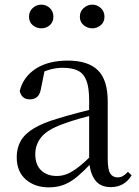

<svg xmlns="http://www.w3.org/2000/svg" viewBox="-20 -792 597 827"><path d="M190 15Q130 15 91 -19Q52 -53 52 -115Q52 -154 69 -184.5Q86 -215 125.5 -239Q165 -263 231 -282Q273 -295 319 -307Q365 -319 405 -328V-303Q365 -293 324 -281.5Q283 -270 249 -257Q185 -234 158.5 -202Q132 -170 132 -128Q132 -82 157.5 -58Q183 -34 225 -34Q248 -34 270 -43Q292 -52 320 -74Q348 -96 386 -134L395 -87H371Q340 -54 312.5 -31Q285 -8 256 3.5Q227 15 190 15ZM457 14Q412 14 389.5 -16.5Q367 -47 364 -100V-103V-359Q364 -415 352 -445.5Q340 -476 315 -488Q290 -500 250 -500Q221 -500 192 -491.5Q163 -483 130 -465L173 -492L157 -413Q153 -386 140.5 -375Q128 -364 109 -364Q73 -364 65 -400Q80 -461 134 -496Q188 -531 272 -531Q359 -531 401.5 -489.5Q444 -448 444 -355V-108Q444 -61 455 -44.5Q466 -28 486 -28Q499 -28 509 -33.5Q519 -39 531 -52L547 -37Q531 -11 508.5 1.5Q486 14 457 14ZM158 -670Q137 -670 121 -683.5Q105 -697 105 -720Q105 -743 121 -757.5Q137 -772 158 -772Q179 -772 194.5 -757.5Q210 -743 210 -720Q210 -697 194.5 -683.5Q179 -670 158 -670ZM378 -670Q357 -670 340.5 -683.5Q324 -697 324 -720Q324 -743 340.5 -757.5Q357 -772 378 -772Q398 -772 414 -757.5Q430 -743 430 -720Q430 -697 414 -683.5Q398 -670 378 -670Z"/></svg>

Font: Noto Serif KR
Style: Regular
Weight: 400
Designer: Ryoko NISHIZUKA  (kana & ideographs); Frank Grießhammer (Latin, Greek & Cyrillic); Wenlong ZHANG  (bopomofo); Sandoll Co
Foundry: Adobe
Version: Version 2.003-H1;hotconv 1.1.1;makeotfexe 2.6.0